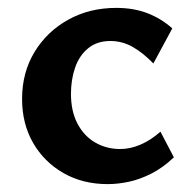

<svg xmlns="http://www.w3.org/2000/svg" viewBox="-20 -454 487 487"><path d="M253 13Q190 13 141 -15Q92 -43 64 -91.5Q36 -140 36 -203Q36 -270 67.5 -322Q99 -374 153 -404Q207 -434 275 -434Q319 -434 354 -420.5Q389 -407 417 -382L369 -293Q343 -320 316.5 -335Q290 -350 260 -350Q226 -350 203.5 -331.5Q181 -313 170.5 -282.5Q160 -252 160 -216Q160 -172 176.5 -140.5Q193 -109 221.5 -92.5Q250 -76 285 -76Q310 -76 336 -87Q362 -98 387 -120L421 -55Q394 -29 364.5 -14Q335 1 307 7Q279 13 253 13Z"/></svg>

Font: Ysabeau
Style: Bold
Weight: 700
Designer: Christian Thalmann (Catharsis Fonts)
Version: Version 2.000;gftools[0.9.27.dev2+g8671c4b]